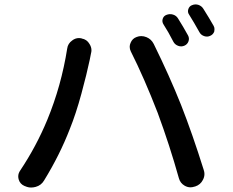

<svg xmlns="http://www.w3.org/2000/svg" viewBox="-20 -840 1041 858"><path d="M710.9 -730.5Q703.1 -742.2 707 -755.4Q710.9 -768.6 723.6 -773.4Q738.3 -779.3 752.9 -774.9Q767.6 -770.5 775.4 -757.8Q798.8 -720.7 820.3 -681.6Q827.1 -668.9 822.3 -655.3Q817.4 -641.6 803.7 -635.7Q790 -629.9 775.9 -635.3Q761.7 -640.6 754.9 -653.3Q732.4 -697.3 710.9 -730.5ZM825.2 -774.4Q817.4 -785.2 821.3 -798.3Q825.2 -811.5 836.9 -816.4Q845.7 -820.3 853.5 -820.3Q859.4 -820.3 866.2 -818.4Q880.9 -813.5 888.7 -800.8Q914.1 -760.7 934.6 -724.6Q938.5 -717.8 938.5 -710Q938.5 -704.1 937.5 -699.2Q932.6 -685.5 918.9 -679.7Q906.2 -673.8 892.1 -678.7Q877.9 -683.6 871.1 -696.3Q846.7 -740.2 825.2 -774.4ZM191.4 -304.7Q253.9 -456.1 280.3 -623Q283.2 -645.5 302.7 -659.2Q316.4 -669.9 333 -669.9Q337.9 -669.9 343.8 -668.9L344.7 -668Q368.2 -664.1 379.9 -643.6Q388.7 -629.9 388.7 -615.2Q388.7 -608.4 386.7 -601.6Q383.8 -585.9 380.9 -572.3Q368.2 -511.7 343.8 -421.4Q319.3 -331.1 292 -263.7Q247.1 -147.5 176.8 -33.2Q164.1 -11.7 139.6 -4.9Q128.9 -2 119.1 -2Q105.5 -2 92.8 -7.8L89.8 -8.8Q69.3 -17.6 63.5 -38.1Q61.5 -44.9 61.5 -51.8Q61.5 -65.4 70.3 -78.1Q142.6 -186.5 191.4 -304.7ZM684.6 -335.9Q624 -492.2 564.5 -610.4Q559.6 -620.1 559.6 -630.9Q559.6 -639.6 563.5 -648.4Q571.3 -668 590.8 -674.8Q600.6 -678.7 611.3 -678.7Q623 -678.7 634.8 -673.8Q656.2 -665 667 -643.6Q737.3 -501 789.1 -371.1Q839.8 -242.2 890.6 -80.1Q893.6 -71.3 893.6 -62.5Q893.6 -48.8 886.7 -36.1Q876 -14.6 852.5 -6.8L848.6 -5.9Q839.8 -2.9 831.1 -2.9Q818.4 -2.9 805.7 -9.8Q785.2 -21.5 779.3 -43.9Q738.3 -190.4 684.6 -335.9Z"/></svg>

Font: Gen Jyuu Gothic P Medium
Style: Regular
Weight: 500
Designer: [Source Han Sans]
Ryoko NISHIZUKA  (kana & ideographs); Paul D. Hunt (Latin, Greek & Cyrillic); Wenlong ZHANG  (bopomofo
Version: Version 1.002.20150607